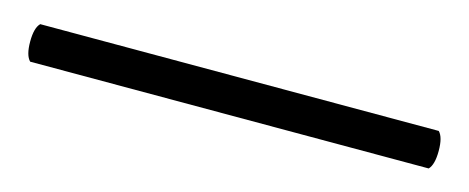

<svg xmlns="http://www.w3.org/2000/svg" viewBox="-22 23 530 217"><g transform="rotate(15 243.0 132.0)"><path d="M476.1 109.9Q481.9 115.7 481.9 131.8Q481.9 147.9 476.1 153.8H9.8Q3.9 147.9 3.9 131.8Q3.9 115.7 9.8 109.9Z"/></g></svg>

Font: Linux Libertine Display G
Style: Regular
Weight: 400
Designer: Philipp H. Poll
Foundry: Philipp H. Poll
Version: Version 5.0.9